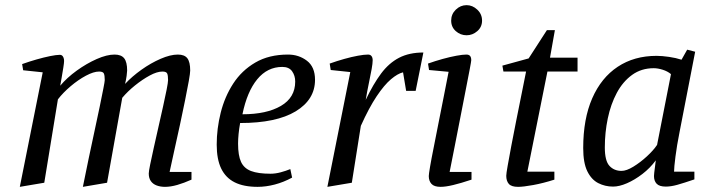

<svg xmlns="http://www.w3.org/2000/svg" viewBox="-20 -717 2765 746"><path d="M57 9 146 -436 70 -444 66 -468Q94 -478 122 -486Q150 -494 174.5 -499Q199 -504 213 -504Q218 -504 221.5 -501Q225 -498 227 -492.5Q229 -487 229 -480Q229 -473 226 -454Q223 -435 219.5 -415Q216 -395 214 -384Q240 -415 278 -442.5Q316 -470 355.5 -487.5Q395 -505 425 -505Q451 -505 462.5 -490.5Q474 -476 474 -443Q474 -437 472 -422.5Q470 -408 466 -391Q493 -420 529.5 -446Q566 -472 604 -488.5Q642 -505 671 -505Q697 -505 708 -490.5Q719 -476 719 -443Q719 -433 713.5 -402Q708 -371 699 -327Q690 -283 679.5 -233.5Q669 -184 658 -136Q647 -88 639 -49H724V-19Q695 -6 669 1.5Q643 9 621 9Q603 9 588.5 3.5Q574 -2 566 -13.5Q558 -25 558 -43Q558 -51 563.5 -78Q569 -105 577.5 -143Q586 -181 595.5 -223Q605 -265 613.5 -303Q622 -341 627.5 -369Q633 -397 633 -406Q633 -424 629.5 -431.5Q626 -439 611 -439Q590 -439 561.5 -423.5Q533 -408 504.5 -385Q476 -362 455 -337L396 -7L302 9Q313 -45 324.5 -101Q336 -157 347.5 -209Q359 -261 367.5 -303Q376 -345 381.5 -372.5Q387 -400 387 -406Q387 -424 383.5 -431.5Q380 -439 365 -439Q344 -439 314 -423Q284 -407 254.5 -382Q225 -357 205 -331L152 -7Z M981 9Q927 9 892 -8.5Q857 -26 839.5 -62Q822 -98 822 -155Q822 -217 837.5 -279Q853 -341 886 -392Q919 -443 972 -474Q1025 -505 1099 -505Q1141 -505 1172.5 -481Q1204 -457 1204 -407Q1204 -330 1129 -284.5Q1054 -239 913 -239Q909 -217 907 -196.5Q905 -176 905 -159Q905 -113 916.5 -88Q928 -63 955.5 -52.5Q983 -42 1031 -42Q1050 -42 1070.5 -47.5Q1091 -53 1108 -60L1115 -27Q1082 -9 1047.5 0Q1013 9 981 9ZM922 -273Q1016 -273 1071.5 -305.5Q1127 -338 1127 -400Q1127 -423 1115 -440Q1103 -457 1077 -457Q1019 -457 979.5 -409Q940 -361 922 -273Z M1252 9 1341 -437 1265 -445 1261 -470Q1289 -480 1317.5 -488Q1346 -496 1370.5 -500.5Q1395 -505 1410 -505Q1419 -505 1423.5 -499Q1428 -493 1428 -483Q1428 -471 1424 -448.5Q1420 -426 1413.5 -395.5Q1407 -365 1401 -329Q1430 -390 1460.5 -431Q1491 -472 1530.5 -492.5Q1570 -513 1625 -513L1595 -364H1558L1546 -436Q1525 -431 1499 -409Q1473 -387 1443.5 -343Q1414 -299 1382 -228L1347 -7Z M1692 9Q1667 9 1656.5 -2.5Q1646 -14 1646 -33Q1646 -40 1651 -69.5Q1656 -99 1665 -143.5Q1674 -188 1684 -240Q1694 -292 1704.5 -343.5Q1715 -395 1723 -438L1647 -445L1643 -470Q1671 -480 1700 -488Q1729 -496 1753.5 -500.5Q1778 -505 1792 -505Q1802 -505 1806.5 -499.5Q1811 -494 1811 -483Q1811 -479 1805 -447.5Q1799 -416 1789.5 -367.5Q1780 -319 1769 -262.5Q1758 -206 1747 -150Q1736 -94 1727 -49H1812V-19Q1770 -5 1740.5 2Q1711 9 1692 9ZM1793 -580Q1769 -580 1751 -596Q1733 -612 1733 -637Q1733 -662 1751 -679.5Q1769 -697 1793 -697Q1816 -697 1834.5 -679.5Q1853 -662 1853 -637Q1853 -612 1834.5 -596Q1816 -580 1793 -580Z M1993 9Q1967 9 1957 -2.5Q1947 -14 1947 -34Q1947 -42 1952.5 -73Q1958 -104 1966.5 -149.5Q1975 -195 1985.5 -247Q1996 -299 2006 -349Q2016 -399 2024 -439H1936L1932 -462L2034 -490L2105 -600H2136L2117 -493H2224V-439H2107L2029 -50H2134V-19Q2090 -5 2051.5 2Q2013 9 1993 9Z M2362 8Q2331 8 2304.5 -5.5Q2278 -19 2262 -51.5Q2246 -84 2246 -142Q2246 -255 2281 -335Q2316 -415 2380 -457.5Q2444 -500 2531 -500Q2552 -500 2579.5 -496Q2607 -492 2628 -485L2650 -524L2681 -516L2620 -202Q2610 -152 2604.5 -109Q2599 -66 2599 -50H2678V-20Q2637 -6 2612 1Q2587 8 2567 8Q2542 8 2531.5 -3Q2521 -14 2521 -33Q2521 -36 2522 -46Q2523 -56 2525 -69.5Q2527 -83 2528 -94Q2506 -64 2476 -41Q2446 -18 2416 -5Q2386 8 2362 8ZM2395 -53Q2414 -53 2441 -69.5Q2468 -86 2493.5 -109.5Q2519 -133 2533 -154L2587 -429Q2574 -440 2555 -446Q2536 -452 2520 -452Q2472 -452 2436 -426Q2400 -400 2376.5 -356Q2353 -312 2341.5 -257Q2330 -202 2330 -144Q2330 -92 2348 -72.5Q2366 -53 2395 -53Z"/></svg>

Font: Manuale
Style: Italic
Weight: 400
Italic angle: -11°
Designer: Eduardo Tunni / Pablo Cosgaya
Foundry: Eduardo Tunni / Pablo Cosgaya
Version: Version 1.002